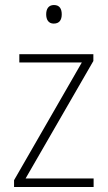

<svg xmlns="http://www.w3.org/2000/svg" viewBox="-20 -745 429 765"><path d="M195 -725C173 -725 164 -709 164 -688C164 -667 173 -651 194 -651C217 -651 226 -666 226 -688C226 -709 218 -725 195 -725ZM353 0V-34H82L352 -502V-529H57V-496H306L36 -27V0Z"/></svg>

Font: Noto Sans Gurmukhi UI SemiCondensed ExtraLight
Style: Regular
Weight: 200
Width: 4
Designer: Jelle Bosma - Monotype Design Team
Foundry: Monotype Imaging Inc.
Version: Version 2.004